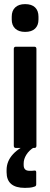

<svg xmlns="http://www.w3.org/2000/svg" viewBox="-20 -719 243 933"><path d="M57 0Q47 0 47 -11V-481Q47 -492 57 -492H147Q157 -492 157 -481V-11Q157 0 147 0ZM102 -564Q71 -564 54 -580Q37 -596 37 -624V-638Q37 -667 54 -683Q71 -699 102 -699Q134 -699 150.5 -683Q167 -667 167 -638V-624Q167 -596 150.5 -580Q134 -564 102 -564ZM101 194Q12 194 12 118V107Q12 64 43.5 30Q75 -4 132 -25L145 -12V-3Q121 12 108 33Q95 54 95 75V83Q95 111 123 111Q129 111 134.5 111Q140 111 146 110Q156 108 156 118V177Q156 186 147 188Q136 192 124 193Q112 194 101 194Z"/></svg>

Font: Sofia Sans Condensed
Style: Bold
Weight: 700
Designer: Botio Nikoltchev, Ani Petrova
Foundry: lettersoup
Version: Version 4.101; ttfautohint (v1.8.4.7-5d5b)